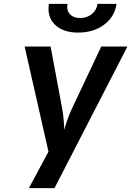

<svg xmlns="http://www.w3.org/2000/svg" viewBox="-20 -970 677 990"><path d="M129 0 230 -188 107 -730H241L301 -408Q306 -380 308.5 -349.5Q311 -319 311 -300Q316 -319 326.5 -349.5Q337 -380 350 -408L502 -730H637L261 0ZM383 -802Q305 -802 263.5 -842.5Q222 -883 232 -950H328Q322 -917 340.5 -897Q359 -877 393 -877Q428 -877 453 -897Q478 -917 483 -950H581Q571 -883 516.5 -842.5Q462 -802 383 -802Z"/></svg>

Font: JetBrains Mono NL
Style: Bold Italic
Weight: 700
Italic angle: -9°
Designer: Philipp Nurullin, Konstantin Bulenkov
Foundry: JetBrains
Version: Version 2.304; ttfautohint (v1.8.4.7-5d5b)